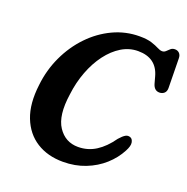

<svg xmlns="http://www.w3.org/2000/svg" viewBox="-129 -835 943 968"><g transform="rotate(20 342.0 -350.5)"><path d="M588.5 -219Q600 -214 603.2 -196.5Q606.5 -179 590.5 -149Q566.5 -103 525.5 -66.2Q484.5 -29.5 429.8 -8Q375 13.5 310 13.5Q228 13.5 168.2 -24.2Q108.5 -62 80.5 -134Q52.5 -206 65.5 -309.5Q74.5 -392.5 108.8 -465.8Q143 -539 196.5 -594.8Q250 -650.5 317 -682Q384 -713.5 458.5 -713.5Q499 -713.5 523.8 -705.5Q548.5 -697.5 563.5 -689.5Q578.5 -681.5 589.5 -681.5Q600.5 -681.5 608.5 -689.2Q616.5 -697 625.5 -705Q634.5 -713 648 -713Q663 -713 672.2 -703.2Q681.5 -693.5 681.5 -676.5L684 -518Q684 -499.5 673.5 -490.2Q663 -481 648 -481Q619.5 -481 610 -515.5L600.5 -550Q576 -641 477 -641Q430 -641 388.5 -615.8Q347 -590.5 313.5 -546Q280 -501.5 257.8 -443Q235.5 -384.5 227.5 -318Q210 -199.5 248.8 -141.2Q287.5 -83 356 -83Q408 -83 451 -110.2Q494 -137.5 531 -190Q548.5 -210 561.5 -217.5Q574.5 -225 588.5 -219Z"/></g></svg>

Font: Fraunces 72pt SuperSoft SemiBold
Style: Italic
Weight: 600
Italic angle: -16°
Version: Version 1.000;[b76b70a41]